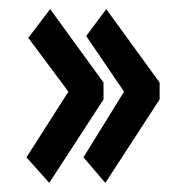

<svg xmlns="http://www.w3.org/2000/svg" viewBox="-20 -444 390 421"><path d="M211 -43 163 -99 252 -243 169 -365 213 -424 330 -263V-226ZM88 -43 38 -99 130 -243 42 -361 90 -424 207 -263V-226Z"/></svg>

Font: Inconsolata ExtraCondensed ExtraBold
Style: Regular
Weight: 800
Width: 2
Monospace: yes
Designer: Raph Levien, Cyreal, Brenton Simpson
Foundry: Raph Levien, Cyreal, Google
Version: Version 3.001; ttfautohint (v1.8.2.53-6de2)